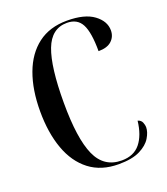

<svg xmlns="http://www.w3.org/2000/svg" viewBox="-135 -818 801 923"><g transform="rotate(-20 265.5 -357.0)"><path d="M314 10Q225 10 165 -36Q105 -82 75 -165Q45 -248 45 -358Q45 -468 75.5 -550.5Q106 -633 166 -678.5Q226 -724 315 -724Q405 -724 451.5 -689.5Q498 -655 498 -608Q498 -576 475.5 -555Q453 -534 408 -534Q408 -630 386 -672Q364 -714 311 -714Q232 -714 199 -627.5Q166 -541 166 -358Q166 -175 204.5 -88.5Q243 -2 334 -2Q396 -2 429 -43Q462 -84 470 -156Q487 -151 492.5 -137Q498 -123 498 -113Q498 -88 480.5 -59Q463 -30 423 -10Q383 10 314 10Z"/></g></svg>

Font: Noto Serif Display ExtraCondensed SemiBold
Style: Regular
Weight: 600
Width: 2
Designer: Monotype Design Team
Foundry: Monotype Imaging Inc.
Version: Version 2.009